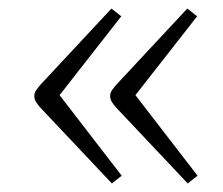

<svg xmlns="http://www.w3.org/2000/svg" viewBox="-20 -488 521 448"><path d="M418 -60 251 -237Q244 -245 240.5 -251Q237 -257 237 -264Q237 -271 241 -277Q245 -283 252 -291L417 -468L440 -450L296 -266L441 -78ZM241 -60 74 -237Q67 -245 63.5 -251Q60 -257 60 -264Q60 -271 64 -277Q68 -283 75 -291L240 -468L263 -450L119 -266L264 -78Z"/></svg>

Font: Literata ExtraLight
Style: Regular
Weight: 250
Designer: Latin by Veronika Burian and Jose Scaglione. Greek by Irene Vlachou. Cyrillic by Vera Evstafieva.
Foundry: TypeTogether
Version: Version 3.103;gftools[0.9.29]